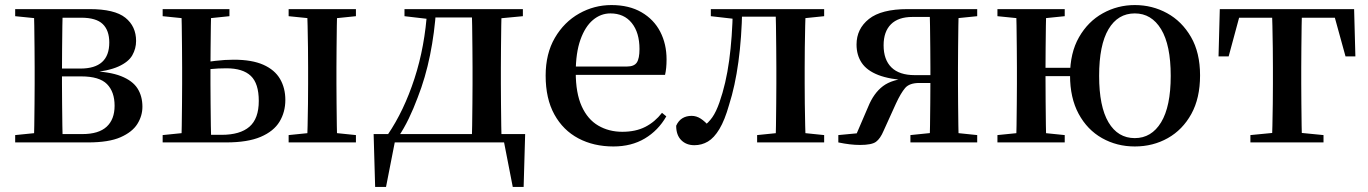

<svg xmlns="http://www.w3.org/2000/svg" viewBox="-20 -563 5409 759"><path d="M40 0V-29L149 -40L171 -33H306Q370 -33 401.5 -62Q433 -91 433 -145Q433 -200 403 -230.5Q373 -261 301 -261H171V-292H298Q412 -292 412 -395Q412 -443 386 -468Q360 -493 301 -493H171L149 -488L40 -499V-527H334Q433 -527 475.5 -493Q518 -459 518 -401Q518 -371 503 -344.5Q488 -318 448 -300Q408 -282 334 -275L336 -282Q413 -280 458.5 -262Q504 -244 523.5 -213.5Q543 -183 543 -141Q543 -105 523 -73Q503 -41 456.5 -20.5Q410 0 328 0ZM113 0Q115 -25 115.5 -66.5Q116 -108 116.5 -153Q117 -198 117 -232V-296Q117 -330 116.5 -374.5Q116 -419 115.5 -461Q115 -503 113 -527H228Q227 -503 226.5 -460.5Q226 -418 225.5 -370Q225 -322 225 -279V-232Q225 -198 225.5 -153Q226 -108 226.5 -66.5Q227 -25 228 0Z M746 0V-30H856Q929 -30 966 -62Q1003 -94 1003 -164Q1003 -233 971.5 -263Q940 -293 875 -293Q842 -293 813.5 -290Q785 -287 758 -281V-312Q794 -318 831.5 -322.5Q869 -327 904 -327Q976 -327 1021 -307Q1066 -287 1087 -251Q1108 -215 1108 -168Q1108 -120 1085 -82Q1062 -44 1010.5 -22Q959 0 874 0ZM697 0Q698 -25 698.5 -66.5Q699 -108 699.5 -153Q700 -198 700 -232V-296Q700 -330 699.5 -374.5Q699 -419 698.5 -461Q698 -503 697 -527H815Q814 -503 813.5 -461Q813 -419 812.5 -374.5Q812 -330 812 -295V-232Q812 -198 812.5 -153Q813 -108 813.5 -66.5Q814 -25 815 0ZM1194 0Q1195 -25 1196 -66.5Q1197 -108 1197.5 -153Q1198 -198 1198 -232V-296Q1198 -330 1197.5 -374.5Q1197 -419 1196 -461Q1195 -503 1194 -527H1313Q1312 -503 1311.5 -461Q1311 -419 1310.5 -374.5Q1310 -330 1310 -296V-232Q1310 -198 1310.5 -153Q1311 -108 1311.5 -66.5Q1312 -25 1313 0ZM623 -499V-527H887V-499L781 -488H731ZM1121 0V-29L1229 -40H1280L1387 -29V0ZM1121 -499V-527H1387V-499L1280 -488H1229ZM623 0V-29L731 -40H758V0Z M1993 0H1522L1544 -18L1506 176H1463L1457 -33H2056L2050 176H2007L1969 -19ZM1844 0Q1846 -25 1846.5 -66.5Q1847 -108 1847.5 -153Q1848 -198 1848 -232V-296Q1848 -330 1847.5 -374.5Q1847 -419 1846.5 -461Q1846 -503 1844 -527H1963Q1962 -503 1961.5 -461Q1961 -419 1960.5 -374.5Q1960 -330 1960 -296V-232Q1960 -198 1960.5 -153Q1961 -108 1961.5 -66.5Q1962 -25 1963 0ZM1579 -499V-527H1681V-488H1673ZM1906 -488V-527H2047V-499L1931 -488ZM1513 -31Q1577 -125 1618.5 -252.5Q1660 -380 1669 -527H1704Q1698 -434 1680 -345Q1662 -256 1631 -177Q1615 -134 1596 -94.5Q1577 -55 1554 -21V-8ZM1681 -494V-527H1908V-494Z M2405 16Q2327 16 2266.5 -16Q2206 -48 2171.5 -110.5Q2137 -173 2137 -264Q2137 -351 2173.5 -413.5Q2210 -476 2269.5 -509.5Q2329 -543 2397 -543Q2467 -543 2516 -514.5Q2565 -486 2590 -437.5Q2615 -389 2615 -328Q2615 -292 2609 -267H2187V-300H2458Q2487 -300 2497.5 -316Q2508 -332 2508 -369Q2508 -434 2477.5 -472Q2447 -510 2393 -510Q2355 -510 2324 -484Q2293 -458 2274.5 -406Q2256 -354 2256 -277Q2256 -195 2279.5 -143Q2303 -91 2345 -66.5Q2387 -42 2440 -42Q2493 -42 2531 -61.5Q2569 -81 2597 -117L2614 -103Q2582 -47 2529 -15.5Q2476 16 2405 16Z M2725 11Q2693 11 2673 -9Q2653 -29 2653 -66Q2662 -86 2677.5 -95.5Q2693 -105 2714 -105Q2733 -105 2750 -94Q2767 -83 2785 -62V-50H2759V-62Q2781 -78 2796 -99.5Q2811 -121 2824 -158Q2850 -232 2862.5 -324Q2875 -416 2877 -527H2914Q2912 -414 2899 -318.5Q2886 -223 2862 -148Q2845 -88 2824 -53Q2803 -18 2778.5 -3.5Q2754 11 2725 11ZM2790 -499V-527H2894V-488H2886ZM2895 -497V-527H3085V-497ZM2973 0V-29L3081 -40H3131L3238 -29V0ZM3046 0Q3047 -25 3047.5 -66.5Q3048 -108 3048.5 -153Q3049 -198 3049 -232V-296Q3049 -330 3048.5 -374.5Q3048 -419 3047.5 -461Q3047 -503 3046 -527H3165Q3164 -503 3163 -461Q3162 -419 3161.5 -374.5Q3161 -330 3161 -296V-232Q3161 -198 3161.5 -153Q3162 -108 3163 -66.5Q3164 -25 3165 0ZM3105 -488V-527H3238V-499L3131 -488Z M3568 -527H3843V-499L3734 -488L3711 -496H3587Q3531 -496 3502 -467Q3473 -438 3473 -384Q3473 -327 3504 -296.5Q3535 -266 3596 -266H3711V-235H3614Q3575 -235 3558 -215Q3541 -195 3522 -154L3473 -46Q3460 -15 3443 -2.5Q3426 10 3380 10Q3360 10 3339 7.5Q3318 5 3294 0V-29L3421 -41L3357 -13L3412 -141Q3434 -195 3470.5 -222.5Q3507 -250 3575 -254L3571 -245Q3497 -249 3452 -266.5Q3407 -284 3386.5 -314.5Q3366 -345 3366 -387Q3366 -449 3415 -488Q3464 -527 3568 -527ZM3655 0Q3656 -25 3656.5 -67Q3657 -109 3657.5 -157Q3658 -205 3658 -245V-296Q3658 -330 3657.5 -374.5Q3657 -419 3656.5 -461Q3656 -503 3655 -527H3770Q3769 -503 3768.5 -461Q3768 -419 3767.5 -374.5Q3767 -330 3767 -296V-232Q3767 -198 3767.5 -153Q3768 -108 3768.5 -66.5Q3769 -25 3770 0ZM3579 0V-29L3686 -40H3737L3843 -29V0Z M3923 0V-29L4032 -40H4081L4189 -29V0ZM3923 -499V-527H4189V-499L4081 -488H4032ZM3996 0Q3998 -25 3998.5 -66.5Q3999 -108 3999.5 -153Q4000 -198 4000 -232V-296Q4000 -330 3999.5 -374.5Q3999 -419 3998.5 -461Q3998 -503 3996 -527H4116Q4115 -503 4114.5 -461Q4114 -419 4113.5 -372.5Q4113 -326 4113 -289V-266Q4113 -215 4113.5 -163Q4114 -111 4114.5 -68Q4115 -25 4116 0ZM4055 -262V-295H4274V-262ZM4466 16Q4395 16 4336.5 -17Q4278 -50 4244 -113Q4210 -176 4210 -265Q4210 -354 4245.5 -416Q4281 -478 4339.5 -510.5Q4398 -543 4466 -543Q4535 -543 4593.5 -511Q4652 -479 4688 -417Q4724 -355 4724 -265Q4724 -175 4689.5 -112.5Q4655 -50 4596.5 -17Q4538 16 4466 16ZM4466 -17Q4532 -17 4570 -79.5Q4608 -142 4608 -263Q4608 -385 4570 -447.5Q4532 -510 4466 -510Q4399 -510 4362 -447.5Q4325 -385 4325 -263Q4325 -142 4362 -79.5Q4399 -17 4466 -17Z M4797 -340 4802 -527H5333L5338 -340H5299L5248 -525L5304 -493H4831L4887 -525L4837 -340ZM4923 0V-29L5036 -40H5100L5212 -29V0ZM5008 0Q5009 -25 5010 -66.5Q5011 -108 5011.5 -153Q5012 -198 5012 -232V-296Q5012 -330 5011.5 -374.5Q5011 -419 5010 -461Q5009 -503 5008 -527H5127Q5126 -503 5125.5 -461Q5125 -419 5124.5 -374.5Q5124 -330 5124 -296V-232Q5124 -198 5124.5 -153Q5125 -108 5125.5 -66.5Q5126 -25 5127 0Z"/></svg>

Font: Noto Serif TC SemiBold
Style: Regular
Weight: 600
Version: Version 2.002-H1;hotconv 1.1.0;makeotfexe 2.6.0